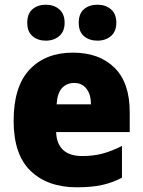

<svg xmlns="http://www.w3.org/2000/svg" viewBox="-20 -787 608 817"><path d="M290 -563Q402 -563 467 -499Q532 -435 532 -310V-225H219Q220 -177 247.5 -150Q275 -123 330 -123Q377 -123 416.5 -133.5Q456 -144 499 -166V-31Q460 -10 415 0Q370 10 307 10Q183 10 110.5 -59.5Q38 -129 38 -273Q38 -419 106 -491Q174 -563 290 -563ZM296 -434Q265 -434 244.5 -413Q224 -392 221 -343H367Q367 -385 348 -409.5Q329 -434 296 -434ZM96 -690Q96 -729 118.5 -748Q141 -767 175 -767Q209 -767 232 -747.5Q255 -728 255 -690Q255 -653 232 -633.5Q209 -614 175 -614Q141 -614 118.5 -633Q96 -652 96 -690ZM315 -690Q315 -729 337.5 -748Q360 -767 395 -767Q429 -767 452 -747.5Q475 -728 475 -690Q475 -653 452 -633.5Q429 -614 395 -614Q360 -614 337.5 -633Q315 -652 315 -690Z"/></svg>

Font: Noto Sans Gurmukhi UI SemiCondensed Black
Style: Regular
Weight: 900
Width: 4
Designer: Jelle Bosma - Monotype Design Team
Foundry: Monotype Imaging Inc.
Version: Version 2.004; ttfautohint (v1.8.4.7-5d5b)